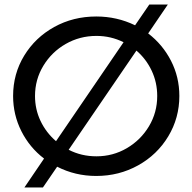

<svg xmlns="http://www.w3.org/2000/svg" viewBox="-20 -775 852 850"><path d="M774 -350Q774 -253 725 -171.5Q676 -90 591.5 -43Q507 4 406 4Q313 4 233 -37L170 55H88L175 -73Q111 -122 74.5 -194.5Q38 -267 38 -350Q38 -448 87 -528.5Q136 -609 220 -655.5Q304 -702 406 -702Q498 -702 578 -663L641 -755H723L636 -627Q700 -578 737 -506Q774 -434 774 -350ZM228 -150 527 -588Q471 -616 407 -616Q333 -616 271 -580.5Q209 -545 172 -484Q135 -423 135 -350Q135 -291 159.5 -239.5Q184 -188 228 -150ZM676 -350Q676 -410 651.5 -462Q627 -514 584 -551L284 -112Q340 -83 407 -83Q480 -83 541.5 -119Q603 -155 639.5 -216Q676 -277 676 -350Z"/></svg>

Font: Montserrat arm2
Style: Regular
Weight: 400
Designer: Julieta Ulanovsky
Foundry: Julieta Ulanovsky
Version: Version 6.000